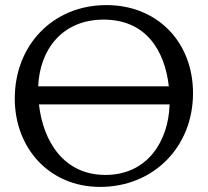

<svg xmlns="http://www.w3.org/2000/svg" viewBox="-20 -717 816 754"><path d="M38 -330C38 -135 174 17 373 17C584 17 738 -141 738 -351C738 -552 598 -697 398 -697C188 -697 38 -540 38 -330ZM130 -378C136 -523 225 -640 387 -640C553 -640 627 -519 643 -378ZM133 -307H646C642 -163 559 -30 394 -30C229 -30 149 -164 133 -307Z"/></svg>

Font: KpMath
Style: Sans
Weight: 400
Version: Version 0.64